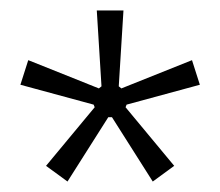

<svg xmlns="http://www.w3.org/2000/svg" viewBox="-20 -767 421 367"><path d="M272 -420 194 -543H187L109 -420L68 -450L161 -562L159 -567L19 -605L34 -652L169 -598L174 -602L165 -747H216L207 -602L212 -598L347 -652L362 -605L222 -567L220 -562L313 -450Z"/></svg>

Font: IBM Plex Sans Cond Light
Style: Regular
Weight: 300
Width: 3
Designer: Mike Abbink, Paul van der Laan, Pieter van Rosmalen
Foundry: Bold Monday
Version: Version 1.3